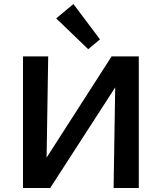

<svg xmlns="http://www.w3.org/2000/svg" viewBox="-20 -940 809 960"><path d="M421 -694 261 -848 347 -920 480 -743ZM674 0H548L556 -503L231 0H95V-658H221L213 -152L538 -658H674Z"/></svg>

Font: Ysabeau Infant
Style: Bold
Weight: 700
Designer: Christian Thalmann (Catharsis Fonts)
Version: Version 0.003